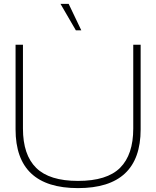

<svg xmlns="http://www.w3.org/2000/svg" viewBox="-20 -959 803 987"><path d="M370 -803 291 -939H333L398 -803ZM381 8Q60 8 60 -294V-729H98V-298Q98 -163 166 -96Q234 -29 381 -29Q530 -29 597.5 -96.5Q665 -164 665 -298V-729H703V-294Q703 8 381 8Z"/></svg>

Font: Mona Sans Expanded ExtraLight
Style: Regular
Weight: 200
Width: 7
Designer: Deni Anggara
Foundry: GitHub
Version: Version 1.001;gftools[0.9.33]